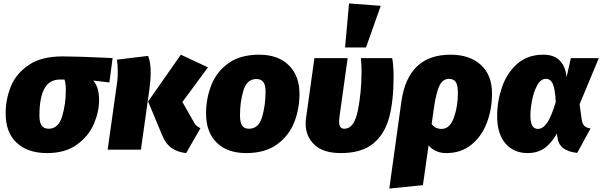

<svg xmlns="http://www.w3.org/2000/svg" viewBox="-20 -873 3513 1120"><path d="M13 -211Q13 -293 43 -368Q73 -443 147 -493.5Q221 -544 344 -544Q426 -544 600 -536L637 -534L618 -392L524 -403Q541 -383 549.5 -355.5Q558 -328 558 -289Q558 -221 527.5 -150Q497 -79 429 -29.5Q361 20 255 20Q142 20 77.5 -40Q13 -100 13 -211ZM364 -346Q364 -390 356 -409H333Q269 -410 239.5 -357Q210 -304 210 -199Q210 -158 223.5 -140Q237 -122 264 -122Q321 -122 342.5 -194.5Q364 -267 364 -346Z M926 -84 844 -281 1035 -554 1193 -480 1044 -278 1113 -157Q1120 -145 1127.5 -138.5Q1135 -132 1149 -125L1066 20Q1017 15 982 -9Q947 -33 926 -84ZM664 -398Q667 -425 667 -454Q667 -497 662 -525L844 -547Q859 -509 859 -452Q859 -405 851 -348L802 0H608Z M1182 -211Q1182 -298 1212.5 -376Q1243 -454 1312.5 -504Q1382 -554 1492 -554Q1602 -554 1664.5 -492.5Q1727 -431 1727 -325Q1727 -238 1696.5 -160Q1666 -82 1596.5 -31Q1527 20 1416 20Q1306 20 1244 -41Q1182 -102 1182 -211ZM1529 -338Q1529 -377 1516 -394.5Q1503 -412 1476 -412Q1420 -412 1400 -345.5Q1380 -279 1380 -201Q1380 -159 1392.5 -140.5Q1405 -122 1432 -122Q1489 -122 1509 -190.5Q1529 -259 1529 -338Z M2276 -426Q2276 -286 2250.5 -189Q2225 -92 2157.5 -36Q2090 20 1968 20Q1865 20 1814 -29Q1763 -78 1763 -151Q1763 -172 1765 -182L1814 -534H2008L1960 -190Q1958 -174 1958 -164Q1958 -122 1989 -122Q2046 -122 2067.5 -228.5Q2089 -335 2089 -456Q2089 -499 2085 -534H2268Q2276 -486 2276 -426ZM2016 -853 2201 -839 2115 -596H1993Z M2850 -327Q2850 -236 2820 -157Q2790 -78 2730 -29Q2670 20 2583 20Q2550 20 2523.5 8Q2497 -4 2480 -25L2447 207L2251 227L2321 -278Q2359 -554 2608 -554Q2719 -554 2784.5 -495Q2850 -436 2850 -327ZM2651 -329Q2651 -378 2638 -395.5Q2625 -413 2599 -413Q2564 -413 2544.5 -375.5Q2525 -338 2511 -242L2498 -150Q2518 -121 2556 -121Q2604 -121 2627.5 -186.5Q2651 -252 2651 -329Z M3285 -423 3310 -534H3473L3361 -265L3373 -177Q3377 -150 3389.5 -138Q3402 -126 3425 -124L3347 19Q3293 13 3264.5 -9.5Q3236 -32 3231 -75L3229 -94Q3194 -34 3153.5 -7Q3113 20 3058 20Q2977 20 2928.5 -36Q2880 -92 2880 -196Q2880 -281 2908 -363.5Q2936 -446 2996.5 -500Q3057 -554 3149 -554Q3212 -554 3245.5 -519.5Q3279 -485 3285 -423ZM3074 -201Q3074 -158 3085 -139.5Q3096 -121 3118 -121Q3147 -121 3171.5 -156.5Q3196 -192 3222 -278Q3218 -353 3205 -383Q3192 -413 3164 -413Q3134 -413 3113.5 -375Q3093 -337 3083.5 -286.5Q3074 -236 3074 -201Z"/></svg>

Font: Fira Sans Black
Style: Italic
Weight: 900
Italic angle: -8°
Designer: Carrois Corporate & Edenspiekermann AG
Foundry: Carrois Corporate GbR & Edenspiekermann AG
Version: Version 4.203